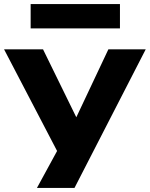

<svg xmlns="http://www.w3.org/2000/svg" viewBox="-25 -746 738 946"><path d="M157 180 284 -53V51L-5 -503H187L353 -164H349L509 -503H693L342 180ZM126 -606V-726H566V-606Z"/></svg>

Font: Nunito Sans 7pt Expanded ExtraBold
Style: Regular
Weight: 800
Width: 7
Designer: Vernon Adams
Foundry: Vernon Adams
Version: Version 3.101;gftools[0.9.27]